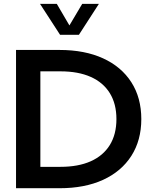

<svg xmlns="http://www.w3.org/2000/svg" viewBox="-20 -997 805 1017"><path d="M64.9 0V-732.4H295.4Q428.7 -732.4 525.9 -688Q623 -643.6 675.8 -561.3Q728.5 -479 728.5 -366.2Q728.5 -253.9 675.8 -171.4Q623 -88.9 525.9 -44.4Q428.7 0 295.4 0ZM193.8 -113.3H300.3Q394.5 -113.3 460.7 -142.8Q526.9 -172.4 561.8 -229Q596.7 -285.6 596.7 -366.2Q596.7 -446.8 561.8 -503.4Q526.9 -560.1 460.7 -589.6Q394.5 -619.1 300.3 -619.1H193.8ZM397.9 -812.5H298.3L191.9 -976.6H280.8L347.7 -862.3L415.5 -976.6H503.9Z"/></svg>

Font: Kumbh Sans SemiBold
Style: Regular
Weight: 600
Version: Version 1.005